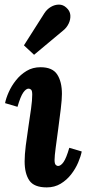

<svg xmlns="http://www.w3.org/2000/svg" viewBox="-20 -803 384 834"><path d="M156 -511Q208 -511 228.5 -479.5Q249 -448 249 -395Q249 -371 244 -330Q239 -289 233 -244Q227 -199 222 -162Q217 -125 217 -108Q217 -92 222 -87Q227 -82 232 -82Q244 -82 256 -99Q268 -116 281 -161L335 -145Q331 -124 319.5 -97Q308 -70 289 -45.5Q270 -21 243.5 -5Q217 11 183 11Q128 11 107.5 -19Q87 -49 87 -102Q87 -131 92 -171Q97 -211 103.5 -253Q110 -295 115 -331.5Q120 -368 120 -392Q120 -409 115 -413.5Q110 -418 104 -418Q93 -418 81 -401Q69 -384 56 -339L2 -355Q6 -376 18 -403Q30 -430 49.5 -454.5Q69 -479 95.5 -495Q122 -511 156 -511ZM128 -565 84 -606 173 -746Q184 -763 201 -773Q218 -783 236 -783Q254 -783 268 -770Q284 -756 285.5 -737.5Q287 -719 278.5 -701Q270 -683 255 -671Z"/></svg>

Font: Lora Italic
Style: Italic
Weight: 400
Italic angle: -3°
Designer: Olga Karpushina, Alexei Vanyashin (Cyrillic)
Foundry: Cyreal
Version: Version 2.210; ttfautohint (v1.8.1.43-b0c9)